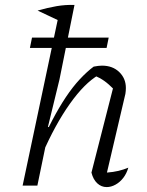

<svg xmlns="http://www.w3.org/2000/svg" viewBox="-20 -755 597 781"><path d="M151 -126 140 -154Q166 -215 193 -266.5Q220 -318 248 -360Q276 -402 305 -433Q334 -464 361 -484Q371 -486 379.5 -487Q388 -488 395 -488Q438 -488 465 -462Q492 -436 492 -397Q492 -391 491.5 -385Q491 -379 490 -373L415 -53Q441 -55 462 -60Q483 -65 502 -73Q495 -49 481.5 -31.5Q468 -14 450 -4Q432 6 414 6Q392 6 375.5 -9.5Q359 -25 352 -53L444 -413L445 -390Q421 -414 404 -426Q387 -438 362 -449L381 -450Q324 -417 264 -332.5Q204 -248 151 -126ZM72 0 224 -718 283 -735 222 -432 175 -239 181 -237 132 0ZM224 -669 133 -712Q175 -724 210.5 -730Q246 -736 283 -735ZM110.2 -602H422.1L413.6 -560H101.7Z"/></svg>

Font: Piazzolla 8pt ExtraLight
Style: Italic
Weight: 250
Italic angle: -11.3°
Designer: Juan Pablo del Peral
Foundry: Huerta Tipografica
Version: Version 2.001